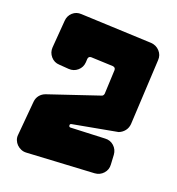

<svg xmlns="http://www.w3.org/2000/svg" viewBox="-141 -780 939 1018"><g transform="rotate(20 328.5 -271.0)"><path d="M591 -208Q589 -186 576.5 -170Q564 -154 544 -146L294 -100Q285 -98 286.5 -89Q288 -80 297 -81L488 -89Q517 -91 538 -72Q559 -53 561 -24L564 30Q566 59 547 80Q528 101 499 103L121 124Q105 125 91 119Q77 113 67 103Q57 93 51.5 79Q46 65 48 49L65 -143Q67 -164 79.5 -179.5Q92 -195 112 -202L394 -297Q403 -300 405 -312L411 -447Q411 -462 395 -464L272 -469Q257 -469 255 -454L254 -434Q252 -405 230.5 -386.5Q209 -368 180 -370L126 -374Q97 -375 78 -397Q59 -419 61 -448L73 -602Q75 -631 95.5 -649.5Q116 -668 145 -666L544 -649Q573 -647 592.5 -626Q612 -605 610 -576Z"/></g></svg>

Font: d puntillas B to tiptoe
Style: Regular
Weight: 400
Designer: deFharo
Foundry: deFharo.com
Version: Version 1.001 2012